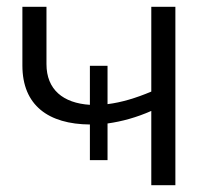

<svg xmlns="http://www.w3.org/2000/svg" viewBox="-20 -546 639 566"><path d="M245 -74H297V-182C340 -188 383 -200 426 -219V0H497V-526H426V-276C381 -257 338 -244 297 -239V-352H245V-237C166 -242 117 -282 117 -357V-526H46V-353C46 -235 123 -180 245 -179Z"/></svg>

Font: Chess Sans
Style: Regular
Weight: 400
Designer: Wolf Bōese
Foundry: Wolf Bōese
Version: Version 7.223;Glyphs 3.3 (3306)